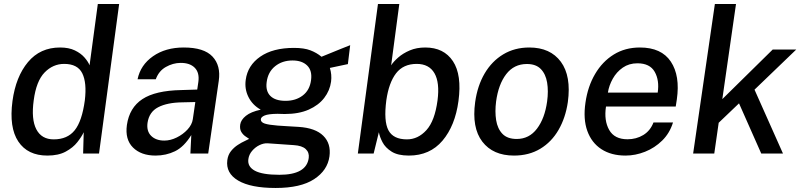

<svg xmlns="http://www.w3.org/2000/svg" viewBox="-20 -763 3980 954"><path d="M215.5 10Q117.5 10 71 -59.8Q24.5 -129.5 42 -261Q58.5 -382 119 -454.5Q179.5 -527 278.5 -527Q322 -527 352 -512.5Q382 -498 400 -477.2Q418 -456.5 425 -438.5L466 -743H572L472 0H393L396 -106Q385.5 -83.5 364.2 -56.5Q343 -29.5 306.8 -9.8Q270.5 10 215.5 10ZM247 -70.5Q315 -70.5 351.2 -115.8Q387.5 -161 401.5 -264.5Q412 -352 388.8 -398.8Q365.5 -445.5 299 -445.5Q243 -445.5 201.5 -402.8Q160 -360 147.5 -264.5Q134.5 -170.5 160.5 -120.5Q186.5 -70.5 247 -70.5Z M753 10Q681 10 640.8 -30Q600.5 -70 610.5 -142Q623 -228 687.5 -270.5Q752 -313 880.5 -315.5L960 -318L965.5 -355.5Q972 -401.5 947.8 -426.2Q923.5 -451 876.5 -450.5Q839 -450 804 -430.2Q769 -410.5 754 -369H663.5Q678 -440 740.2 -483.5Q802.5 -527 893 -527Q993.5 -527 1035.8 -482Q1078 -437 1067 -361.5L1014.5 0H926L930.5 -92Q894 -33 849.5 -11.5Q805 10 753 10ZM796.5 -64.5Q827 -64.5 858 -79.8Q889 -95 911.5 -119.2Q934 -143.5 938 -170.5L950.5 -256L885.5 -254.5Q811 -253.5 766 -230.2Q721 -207 713 -152.5Q707.5 -111 731.2 -87.8Q755 -64.5 796.5 -64.5Z M1349.5 171Q1226 171 1163.5 134.2Q1101 97.5 1109.5 32.5Q1113 6 1128 -12.5Q1143 -31 1162 -43.2Q1181 -55.5 1196.8 -62.5Q1212.5 -69.5 1218 -73Q1211.5 -77.5 1199.5 -85.5Q1187.5 -93.5 1179 -107.5Q1170.5 -121.5 1173.5 -144Q1177 -167.5 1201.8 -187.5Q1226.5 -207.5 1275.5 -218Q1234.5 -241 1214.5 -281Q1194.5 -321 1201 -366.5Q1210.5 -438 1273.2 -481.5Q1336 -525 1440.5 -525Q1491 -525 1522.2 -513Q1553.5 -501 1577.5 -481Q1591.5 -486.5 1618.8 -497.8Q1646 -509 1674.5 -520.5Q1703 -532 1720 -538.5L1708.5 -444.5L1619 -425.5Q1629.5 -392.5 1625 -357.5Q1619 -313 1591 -276.5Q1563 -240 1513.8 -218.2Q1464.5 -196.5 1394.5 -196.5Q1386.5 -196.5 1375.5 -197Q1364.5 -197.5 1359 -197.5Q1313.5 -197 1295 -189.2Q1276.5 -181.5 1276 -170Q1275.5 -155.5 1295.5 -149Q1315.5 -142.5 1359.5 -139Q1378.5 -137.5 1405.8 -136Q1433 -134.5 1464.5 -132.5Q1547.5 -127 1586.5 -88.2Q1625.5 -49.5 1617 14Q1607.5 83.5 1540.8 127.2Q1474 171 1349.5 171ZM1399 -262Q1449.5 -262 1484.2 -288.5Q1519 -315 1525.5 -364.5Q1532 -412 1506.5 -437.2Q1481 -462.5 1433.5 -462.5Q1382.5 -462.5 1347 -434Q1311.5 -405.5 1305 -355Q1299 -310.5 1323.5 -286.2Q1348 -262 1399 -262ZM1368.5 105.5Q1503 105.5 1514 22Q1517.5 -5 1499.2 -22.2Q1481 -39.5 1439 -42L1309.5 -51Q1290 -52 1269 -41.8Q1248 -31.5 1232.5 -13.2Q1217 5 1214 28Q1209 65 1246.2 85.2Q1283.5 105.5 1368.5 105.5Z M2011.5 10Q1956.5 10 1925.5 -9.8Q1894.5 -29.5 1880.5 -56.5Q1866.5 -83.5 1862.5 -106L1836.5 0H1758L1858 -743H1964L1923.5 -438.5Q1935 -456.5 1958.5 -477.2Q1982 -498 2016 -512.5Q2050 -527 2093 -527Q2185.5 -527 2230.5 -459Q2275.5 -391 2258 -261Q2241.5 -138.5 2178.8 -64.2Q2116 10 2011.5 10ZM2002 -70.5Q2057 -70.5 2098.8 -116.5Q2140.5 -162.5 2154 -264.5Q2165.5 -352.5 2138.8 -399Q2112 -445.5 2050.5 -445.5Q1984 -445.5 1948 -398.8Q1912 -352 1899.5 -264.5Q1886 -161 1910 -115.8Q1934 -70.5 2002 -70.5Z M2534 10Q2429.5 10 2376.5 -59.2Q2323.5 -128.5 2341 -256Q2352.5 -337.5 2388.2 -398.2Q2424 -459 2480.5 -493Q2537 -527 2610 -527Q2714.5 -527 2766.8 -456Q2819 -385 2801.5 -256Q2790 -177.5 2755.2 -117.5Q2720.5 -57.5 2664.5 -23.8Q2608.5 10 2534 10ZM2547.5 -72.5Q2609.5 -72.5 2648.2 -123.8Q2687 -175 2698.5 -259Q2705.5 -310.5 2698.5 -352.8Q2691.5 -395 2667.2 -420Q2643 -445 2598 -445Q2534 -445 2495.2 -394.5Q2456.5 -344 2445 -259Q2438.5 -208.5 2445.2 -166Q2452 -123.5 2476.5 -98Q2501 -72.5 2547.5 -72.5Z M3088 10Q3017 10 2968.2 -21.8Q2919.5 -53.5 2898.2 -112.5Q2877 -171.5 2889 -253Q2900.5 -333.5 2936.8 -395.2Q2973 -457 3029.5 -492Q3086 -527 3159.5 -527Q3266.5 -527 3313.2 -456.8Q3360 -386.5 3343 -269L3337.5 -233.5H2991Q2980.5 -164 3006.8 -117.5Q3033 -71 3098 -71Q3141.5 -71 3176.2 -92Q3211 -113 3227 -154.5H3324Q3307.5 -101 3270.2 -64.5Q3233 -28 3185 -9Q3137 10 3088 10ZM3000.5 -303H3248Q3257 -364 3233 -406.2Q3209 -448.5 3147 -448.5Q3105.5 -448.5 3074.5 -427Q3043.5 -405.5 3024.8 -372Q3006 -338.5 3000.5 -303Z M3424 0 3532 -743H3637L3569 -270.5L3819.5 -517H3936.5L3729 -317.5L3870.5 0H3762.5L3652 -249.5L3551 -153L3529 0Z"/></svg>

Font: Public Sans Medium
Style: Italic
Weight: 500
Italic angle: -8°
Designer: The Public Sans project authors (U.S. Web Design System). Libre Franklin designed by Pablo Impallari and Rodrigo Fuenzal
Version: Version 1.007; ttfautohint (v1.8.1) -l 8 -r 50 -G 200 -x 14 